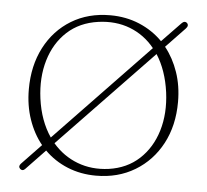

<svg xmlns="http://www.w3.org/2000/svg" viewBox="-41 -496 594 552"><g transform="rotate(5 256.0 -220.0)"><path d="M36 9.5Q29.5 2.5 37 -5.5L93 -64Q68.5 -94 54.8 -134Q41 -174 41 -221Q41 -289 68.2 -341.5Q95.5 -394 144 -423.5Q192.5 -453 256 -453Q301.5 -453 340.2 -436.8Q379 -420.5 407.5 -391.5L461.5 -447.5Q470 -456.5 477.5 -450Q484 -443 475.5 -434L420.5 -376.5Q444.5 -346.5 458 -307.2Q471.5 -268 471.5 -221.5Q471.5 -153.5 443.8 -101.2Q416 -49 367 -19.5Q318 10 255 10Q210.5 10 172.5 -5.5Q134.5 -21 106 -49.5L50.5 8.5Q43.5 16 36 9.5ZM76.5 -197Q85 -133.5 116 -88L386 -369.5Q357 -405.5 315 -421.8Q273 -438 223 -431Q169.5 -423.5 134 -390.8Q98.5 -358 83.5 -307.5Q68.5 -257 76.5 -197ZM289.5 -12.5Q342 -20 377.2 -52.5Q412.5 -85 427.8 -135.5Q443 -186 435 -246.5Q426.5 -309 398 -353.5L128 -72.5Q158 -37.5 199.5 -21.8Q241 -6 289.5 -12.5Z"/></g></svg>

Font: Fraunces 72pt S050 Thin
Style: Regular
Weight: 100
Version: Version 1.000; ttfautohint (v1.8.3)